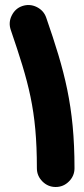

<svg xmlns="http://www.w3.org/2000/svg" viewBox="-20 -666 333 760"><path d="M68.4 -642.1C49.3 -635.7 35.6 -623 26.4 -604.5C17.1 -585.9 16.1 -566.9 22.5 -547.9C93.3 -340.3 126 -230.5 126 0C126 20 133.3 37.6 147.9 52.2C162.6 66.9 180.2 74.2 200.2 74.2C220.7 74.2 238.3 66.9 252.9 52.2C267.6 37.6 274.9 20 274.9 0C274.9 -245.6 235.4 -386.7 163.1 -595.7C156.7 -614.7 144 -628.9 125.5 -638.2C106.4 -647.5 87.4 -648.4 68.4 -642.1Z"/></svg>

Font: Mikhak ExtraBold
Style: Regular
Weight: 800
Designer: Amin Abedi
Version: Version 3.2